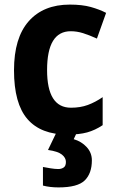

<svg xmlns="http://www.w3.org/2000/svg" viewBox="-20 -576 511 836"><path d="M274 10Q158 10 99.5 -57.5Q41 -125 41 -270Q41 -411 105 -483.5Q169 -556 284 -556Q338 -556 375.5 -545.5Q413 -535 442 -520L402 -408Q369 -423 342 -431.5Q315 -440 288 -440Q185 -440 185 -271Q185 -107 289 -107Q330 -107 362.5 -119Q395 -131 427 -153V-31Q394 -9 359.5 0.5Q325 10 274 10ZM380 122Q380 179 349 209.5Q318 240 235 240Q197 240 167 232V151Q182 154 201 157Q220 160 234 160Q247 160 257 153.5Q267 147 267 129Q267 111 249.5 97Q232 83 189 77L226 0H315L301 30Q335 40 357.5 64.5Q380 89 380 122Z"/></svg>

Font: Noto Sans Gurmukhi UI SemiCondensed
Style: Bold
Weight: 700
Width: 4
Designer: Jelle Bosma - Monotype Design Team
Foundry: Monotype Imaging Inc.
Version: Version 2.004; ttfautohint (v1.8.4.7-5d5b)